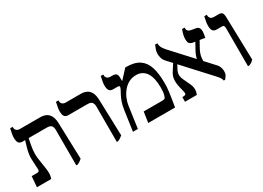

<svg xmlns="http://www.w3.org/2000/svg" viewBox="-17 -1282 2640 1927"><g transform="rotate(-30 1303.0 -318.5)"><path d="M475 7V-402Q475 -433 462 -451Q449 -469 405 -469H125Q97 -469 83.5 -486Q70 -503 70 -547Q70 -566 73.5 -584.5Q77 -603 86 -647H115V-640Q115 -617 129.5 -604.5Q144 -592 165 -592H403Q440 -592 468.5 -578.5Q497 -565 514 -533.5Q531 -502 533 -447L546 -29Q534 -18 521.5 -9.5Q509 -1 491 7ZM23 0 33 -123H92Q110 -123 117 -129.5Q124 -136 123 -153L117 -267Q116 -296 120 -326Q124 -356 133.5 -390.5Q143 -425 156 -466V-496H198V-469Q196 -460 192 -441.5Q188 -423 183.5 -398.5Q179 -374 176 -348Q173 -322 173 -300Q173 -273 177 -241.5Q181 -210 186.5 -177Q192 -144 196 -114.5Q200 -85 200 -62Q200 -45 197 -31Q194 -17 189 0Z M945 7V-402Q945 -432 932 -450.5Q919 -469 875 -469H657Q629 -469 615 -486Q601 -503 601 -547Q601 -566 604.5 -584.5Q608 -603 617 -647H646V-641Q646 -617 660.5 -604.5Q675 -592 696 -592H873Q910 -592 938.5 -578.5Q967 -565 984 -533.5Q1001 -502 1003 -447L1016 -29Q1004 -18 991.5 -9.5Q979 -1 961 7Z M1136 0 1169 -231Q1176 -282 1189 -319Q1202 -356 1215.5 -381.5Q1229 -407 1238 -423Q1245 -437 1247.5 -445Q1250 -453 1250 -457Q1250 -469 1227 -469H1176Q1148 -469 1134 -486.5Q1120 -504 1120 -547Q1120 -566 1123.5 -584.5Q1127 -603 1136 -647H1165V-641Q1165 -617 1179 -604.5Q1193 -592 1217 -592H1234Q1269 -592 1282.5 -580Q1296 -568 1296 -535V-498L1299 -497L1392 -598H1402Q1498 -598 1553.5 -560.5Q1609 -523 1632.5 -450Q1656 -377 1656 -269Q1656 -244 1655 -221Q1654 -198 1650 -169Q1646 -140 1640 -99.5Q1634 -59 1624 0H1313L1331 -123H1546Q1567 -123 1575.5 -129Q1584 -135 1589 -155Q1595 -171 1597.5 -193Q1600 -215 1600 -246Q1600 -300 1590.5 -343.5Q1581 -387 1562 -416.5Q1543 -446 1514 -462Q1485 -478 1446 -478Q1400 -478 1362.5 -458.5Q1325 -439 1297 -405.5Q1269 -372 1251.5 -331.5Q1234 -291 1228 -249L1193 0Z M2182 10Q2181 0 2177 -9.5Q2173 -19 2165 -30.5Q2157 -42 2142 -58L1779 -453Q1753 -480 1746.5 -508Q1740 -536 1740 -551Q1740 -579 1748 -600.5Q1756 -622 1766 -647H1792V-640Q1792 -624 1800.5 -603Q1809 -582 1836 -552L2196 -160Q2211 -146 2218.5 -130.5Q2226 -115 2229.5 -100.5Q2233 -86 2233 -71Q2233 -39 2222 -22Q2211 -5 2199 10ZM1739 0V-54H1750Q1771 -54 1778 -62Q1785 -70 1781 -89L1764 -160Q1753 -208 1756.5 -248.5Q1760 -289 1786 -328L1842 -414L1870 -383L1841 -329Q1822 -296 1820.5 -267.5Q1819 -239 1837 -201L1873 -124Q1887 -95 1888.5 -64.5Q1890 -34 1876 0ZM2102 -261 2057 -306Q2057 -317 2061.5 -332.5Q2066 -348 2073.5 -364.5Q2081 -381 2088 -394L2143 -493L2185 -480L2132 -384Q2121 -362 2114 -341.5Q2107 -321 2104.5 -301Q2102 -281 2102 -261ZM2236 -454 2108 -474Q2081 -478 2068 -491.5Q2055 -505 2055 -544Q2055 -563 2060.5 -589.5Q2066 -616 2079 -647H2108V-638Q2108 -617 2119 -606.5Q2130 -596 2150 -593L2202 -584Q2224 -581 2235 -566.5Q2246 -552 2246 -524Q2246 -511 2244 -496Q2242 -481 2236 -454Z M2465 7V-432Q2465 -453 2459.5 -461Q2454 -469 2436 -469H2376Q2348 -469 2334 -486.5Q2320 -504 2320 -545Q2320 -559 2321.5 -572Q2323 -585 2326.5 -602.5Q2330 -620 2336 -647H2365V-641Q2365 -618 2378 -605Q2391 -592 2417 -592H2471Q2499 -592 2510 -578.5Q2521 -565 2522 -530L2535 -30Q2523 -17 2511.5 -8.5Q2500 0 2480 7Z"/></g></svg>

Font: Noto Serif Hebrew Medium
Style: Regular
Weight: 500
Version: Version 2.003